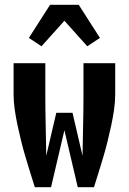

<svg xmlns="http://www.w3.org/2000/svg" viewBox="-20 -785 540 805"><path d="M126 0Q116 -32 106 -64Q96 -96 86.5 -128Q77 -160 69 -192.5Q61 -225 54 -257.5Q47 -290 42 -323.5Q37 -357 37 -390V-520H170V-390Q170 -326 171.5 -261.5Q173 -197 174 -132L216 -312H284L326 -132Q327 -197 328.5 -261.5Q330 -326 330 -390V-520H463V-390Q463 -357 458 -323.5Q453 -290 446 -257.5Q439 -225 431 -192.5Q423 -160 413.5 -128Q404 -96 394 -64Q384 -32 374 0H306L250 -239L194 0ZM154 -591 101 -626 190 -765H310L399 -626L346 -591L250 -698Z"/></svg>

Font: Iosevka Curly Heavy
Style: Regular
Weight: 900
Monospace: yes
Designer: Belleve Invis
Foundry: Belleve Invis
Version: Version 22.1.2; ttfautohint (v1.8.4)